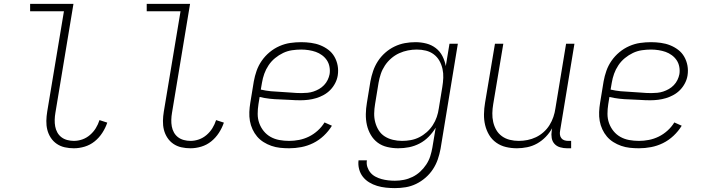

<svg xmlns="http://www.w3.org/2000/svg" viewBox="-20 -755 3640 988"><path d="M360 8Q336 8 313.5 3Q291 -2 272.5 -14.5Q254 -27 241.5 -46Q229 -65 223.5 -87Q218 -109 218.5 -133Q219 -157 223 -181L309 -697H135V-735H358L265 -174Q262 -157 261.5 -139Q261 -121 264 -104.5Q267 -88 275 -73.5Q283 -59 296 -49Q309 -39 326 -34.5Q343 -30 360 -30Q382 -30 403.5 -37.5Q425 -45 443 -60.5Q461 -76 473 -95.5Q485 -115 492 -137L532 -124Q523 -97 506.5 -71.5Q490 -46 467 -27.5Q444 -9 416 -0.5Q388 8 360 8Z M960 8Q936 8 913.5 3Q891 -2 872.5 -14.5Q854 -27 841.5 -46Q829 -65 823.5 -87Q818 -109 818.5 -133Q819 -157 823 -181L909 -697H735V-735H958L865 -174Q862 -157 861.5 -139Q861 -121 864 -104.5Q867 -88 875 -73.5Q883 -59 896 -49Q909 -39 926 -34.5Q943 -30 960 -30Q982 -30 1003.5 -37.5Q1025 -45 1043 -60.5Q1061 -76 1073 -95.5Q1085 -115 1092 -137L1132 -124Q1123 -97 1106.5 -71.5Q1090 -46 1067 -27.5Q1044 -9 1016 -0.5Q988 8 960 8Z M1468 8Q1444 8 1421 5.5Q1398 3 1376.5 -4.5Q1355 -12 1336 -24Q1317 -36 1303 -52.5Q1289 -69 1279.5 -89.5Q1270 -110 1266 -132.5Q1262 -155 1263 -178.5Q1264 -202 1268 -226L1286 -336Q1291 -364 1300.5 -391Q1310 -418 1327 -442.5Q1344 -467 1367.5 -486.5Q1391 -506 1418.5 -518Q1446 -530 1474 -534Q1502 -538 1530 -538Q1555 -538 1580.5 -534.5Q1606 -531 1628.5 -522Q1651 -513 1670 -498.5Q1689 -484 1701 -463Q1713 -442 1717.5 -417.5Q1722 -393 1718 -367Q1715 -347 1705 -327.5Q1695 -308 1680 -292.5Q1665 -277 1646 -266.5Q1627 -256 1607 -250Q1587 -244 1566.5 -241.5Q1546 -239 1526 -239Q1499 -239 1472.5 -241Q1446 -243 1420 -243.5Q1394 -244 1367.5 -247Q1341 -250 1316 -256L1310 -219Q1306 -194 1306 -169Q1306 -144 1314 -121.5Q1322 -99 1337 -80.5Q1352 -62 1372.5 -50.5Q1393 -39 1417.5 -34.5Q1442 -30 1468 -30Q1493 -30 1519 -35Q1545 -40 1569.5 -52Q1594 -64 1615 -83Q1636 -102 1650 -125L1688 -108Q1671 -80 1646 -56.5Q1621 -33 1591.5 -18.5Q1562 -4 1530.5 2Q1499 8 1468 8ZM1532 -276Q1547 -276 1562.5 -277.5Q1578 -279 1593 -284Q1608 -289 1622 -297Q1636 -305 1647.5 -317Q1659 -329 1666 -343.5Q1673 -358 1676 -373Q1679 -392 1675.5 -411Q1672 -430 1662 -445Q1652 -460 1637 -471Q1622 -482 1605 -488Q1588 -494 1568.5 -497Q1549 -500 1530 -500Q1507 -500 1483 -496.5Q1459 -493 1437 -482.5Q1415 -472 1395.5 -456Q1376 -440 1362 -419Q1348 -398 1340 -375.5Q1332 -353 1328 -329L1322 -294Q1348 -288 1374 -285.5Q1400 -283 1426.5 -282Q1453 -281 1479 -278.5Q1505 -276 1532 -276Z M2012 213Q1989 213 1965.5 210.5Q1942 208 1920.5 201.5Q1899 195 1880 183.5Q1861 172 1847.5 155Q1834 138 1828 115.5Q1822 93 1825 70H1868Q1865 88 1870.5 104.5Q1876 121 1886.5 133.5Q1897 146 1912 154Q1927 162 1943.5 166.5Q1960 171 1977.5 173Q1995 175 2012 175Q2035 175 2058 170.5Q2081 166 2102.5 155.5Q2124 145 2142 128.5Q2160 112 2173.5 91.5Q2187 71 2194 49Q2201 27 2205 4L2222 -98Q2207 -73 2186 -51.5Q2165 -30 2139 -16.5Q2113 -3 2085.5 2.5Q2058 8 2029 8Q2029 8 2029 8Q2029 8 2029 8Q2001 8 1973 1.5Q1945 -5 1923.5 -21Q1902 -37 1888 -61Q1874 -85 1868 -112Q1862 -139 1862.5 -168Q1863 -197 1868 -226L1886 -336Q1891 -363 1900 -389.5Q1909 -416 1924.5 -440Q1940 -464 1962 -483.5Q1984 -503 2010 -515.5Q2036 -528 2063 -533Q2090 -538 2118 -538Q2147 -538 2174 -531Q2201 -524 2222.5 -507.5Q2244 -491 2256.5 -466.5Q2269 -442 2274 -415L2293 -530H2336L2247 11Q2242 38 2233 64.5Q2224 91 2208 115.5Q2192 140 2169.5 159.5Q2147 179 2121 191.5Q2095 204 2067.5 208.5Q2040 213 2012 213ZM2049 -30Q2071 -30 2093.5 -34Q2116 -38 2137 -48.5Q2158 -59 2176 -75Q2194 -91 2207 -111Q2220 -131 2227.5 -153Q2235 -175 2238 -197L2256 -307Q2260 -331 2261 -354.5Q2262 -378 2257 -400.5Q2252 -423 2241 -442.5Q2230 -462 2212 -475.5Q2194 -489 2171.5 -494.5Q2149 -500 2125 -500Q2102 -500 2079 -495.5Q2056 -491 2034 -481Q2012 -471 1993 -454.5Q1974 -438 1960.5 -417.5Q1947 -397 1939.5 -374.5Q1932 -352 1928 -329L1910 -219Q1906 -195 1905.5 -171.5Q1905 -148 1911 -125.5Q1917 -103 1929 -84Q1941 -65 1960 -53Q1979 -41 2002 -35.5Q2025 -30 2049 -30Z M2640 8Q2611 8 2583.5 1.5Q2556 -5 2533.5 -21Q2511 -37 2497 -60.5Q2483 -84 2476.5 -111Q2470 -138 2470.5 -167.5Q2471 -197 2476 -226L2527 -530H2570L2518 -219Q2514 -196 2513.5 -172.5Q2513 -149 2518 -127Q2523 -105 2534 -86Q2545 -67 2563 -54Q2581 -41 2603.5 -35.5Q2626 -30 2649 -30Q2672 -30 2694.5 -34.5Q2717 -39 2738 -49Q2759 -59 2777 -75Q2795 -91 2807.5 -111Q2820 -131 2827.5 -153Q2835 -175 2838 -197L2893 -530H2936L2862 -81Q2860 -71 2861.5 -61Q2863 -51 2869 -43.5Q2875 -36 2884.5 -33Q2894 -30 2904 -30H2919V8H2898Q2880 8 2862.5 3Q2845 -2 2833.5 -14.5Q2822 -27 2819 -45Q2816 -63 2819 -81L2821 -95Q2808 -71 2788 -50.5Q2768 -30 2744 -16.5Q2720 -3 2693 2.5Q2666 8 2640 8Z M3268 8Q3244 8 3221 5.5Q3198 3 3176.5 -4.5Q3155 -12 3136 -24Q3117 -36 3103 -52.5Q3089 -69 3079.5 -89.5Q3070 -110 3066 -132.5Q3062 -155 3063 -178.5Q3064 -202 3068 -226L3086 -336Q3091 -364 3100.5 -391Q3110 -418 3127 -442.5Q3144 -467 3167.5 -486.5Q3191 -506 3218.5 -518Q3246 -530 3274 -534Q3302 -538 3330 -538Q3355 -538 3380.5 -534.5Q3406 -531 3428.5 -522Q3451 -513 3470 -498.5Q3489 -484 3501 -463Q3513 -442 3517.5 -417.5Q3522 -393 3518 -367Q3515 -347 3505 -327.5Q3495 -308 3480 -292.5Q3465 -277 3446 -266.5Q3427 -256 3407 -250Q3387 -244 3366.5 -241.5Q3346 -239 3326 -239Q3299 -239 3272.5 -241Q3246 -243 3220 -243.5Q3194 -244 3167.5 -247Q3141 -250 3116 -256L3110 -219Q3106 -194 3106 -169Q3106 -144 3114 -121.5Q3122 -99 3137 -80.5Q3152 -62 3172.5 -50.5Q3193 -39 3217.5 -34.5Q3242 -30 3268 -30Q3293 -30 3319 -35Q3345 -40 3369.5 -52Q3394 -64 3415 -83Q3436 -102 3450 -125L3488 -108Q3471 -80 3446 -56.5Q3421 -33 3391.5 -18.5Q3362 -4 3330.5 2Q3299 8 3268 8ZM3332 -276Q3347 -276 3362.5 -277.5Q3378 -279 3393 -284Q3408 -289 3422 -297Q3436 -305 3447.5 -317Q3459 -329 3466 -343.5Q3473 -358 3476 -373Q3479 -392 3475.5 -411Q3472 -430 3462 -445Q3452 -460 3437 -471Q3422 -482 3405 -488Q3388 -494 3368.5 -497Q3349 -500 3330 -500Q3307 -500 3283 -496.5Q3259 -493 3237 -482.5Q3215 -472 3195.5 -456Q3176 -440 3162 -419Q3148 -398 3140 -375.5Q3132 -353 3128 -329L3122 -294Q3148 -288 3174 -285.5Q3200 -283 3226.5 -282Q3253 -281 3279 -278.5Q3305 -276 3332 -276Z"/></svg>

Font: Iosevka Curly XLtEx
Style: Italic
Weight: 200
Width: 7
Italic angle: -9°
Monospace: yes
Designer: Belleve Invis
Foundry: Belleve Invis
Version: Version 11.1.0; ttfautohint (v1.8.3)